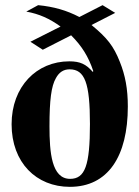

<svg xmlns="http://www.w3.org/2000/svg" viewBox="-20 -711 540 745"><path d="M427 -661 378 -691 288 -645C238 -671 189 -685 128 -691L82 -666C132 -657 172 -639 215 -608L98 -549L146 -518L256 -574C297 -533 323 -492 342 -435L340 -432C314 -462 291 -473 249 -473C122 -473 25 -375 25 -229C25 -80 121 14 251 14C399 14 476 -104 476 -298C476 -366 466 -419 445 -471C421 -532 396 -564 335 -614ZM329 -230C329 -69 310 -17 252 -17C180 -17 172 -120 172 -221C172 -323 179 -377 197 -408C209 -430 226 -442 250 -442C309 -442 329 -389 329 -230Z"/></svg>

Font: XITS
Style: Bold
Weight: 700
Designer: MicroPress Inc., with final additions and corrections provided by Coen Hoffman, Elsevier (retired)
Version: Version 1.107